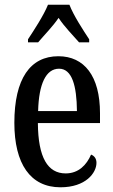

<svg xmlns="http://www.w3.org/2000/svg" viewBox="-20 -786 482 816"><path d="M99 -619V-606H142C169 -638 204 -673 229 -710C253 -673 290 -636 316 -606H359V-619C334 -657 292 -721 275 -766H184C166 -721 124 -657 99 -619ZM237 10C344 10 390 -51 390 -94C390 -113 380 -124 367 -129C348 -85 314 -49 259 -49C183 -49 142 -116 141 -263H405V-305C405 -463 338 -547 228 -547C109 -547 41 -452 41 -264C41 -90 109 10 237 10ZM307 -314H142C145 -429 175 -494 231 -494C286 -494 306 -422 307 -314Z"/></svg>

Font: Noto Serif Georgian ExtraCondensed Medium
Style: Regular
Weight: 500
Width: 2
Designer: Monotype Design Team, Akaki Razmadze
Foundry: Google LLC
Version: Version 2.003